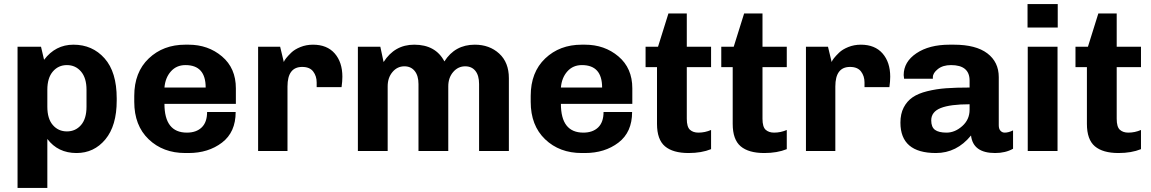

<svg xmlns="http://www.w3.org/2000/svg" viewBox="-20 -740 5640 941"><path d="M340 -521Q433 -521 492.5 -454Q552 -387 552 -258V-247Q552 -124 496.5 -57Q441 10 355 10Q264 10 212 -59V181H66V-511H181L196 -447Q252 -521 340 -521ZM212 -300V-217Q212 -158 239 -127Q266 -96 308 -96Q350 -96 377 -127Q404 -158 404 -217V-300Q404 -358 377 -389.5Q350 -421 308 -421Q266 -421 239 -389.5Q212 -358 212 -300Z M904 -521Q1000 -521 1068 -463.5Q1136 -406 1136 -307V-231H786Q786 -90 896 -90Q942 -90 968.5 -115.5Q995 -141 995 -191H1135Q1135 -92 1068 -41Q1001 10 904 10H888Q779 10 708.5 -57.5Q638 -125 638 -241V-270Q638 -386 709 -453.5Q780 -521 888 -521ZM889 -421Q845 -421 817.5 -390Q790 -359 786 -311H988Q988 -421 889 -421Z M1514 -521Q1583 -521 1620.5 -478Q1658 -435 1658 -364Q1658 -341 1654 -313H1532V-336Q1532 -367 1515 -389.5Q1498 -412 1461 -412Q1389 -412 1389 -316V0H1245V-511H1353L1371 -436Q1373 -443 1382 -454.5Q1391 -466 1407.5 -482Q1424 -498 1452.5 -509.5Q1481 -521 1514 -521Z M2010 -521Q2115 -521 2158 -439Q2210 -521 2307 -521Q2379 -521 2426.5 -477.5Q2474 -434 2474 -357V0H2328V-328Q2328 -370 2310 -392.5Q2292 -415 2260 -415Q2225 -415 2201 -387Q2177 -359 2177 -317V0H2031V-328Q2031 -369 2012.5 -392Q1994 -415 1962 -415Q1927 -415 1903.5 -387Q1880 -359 1880 -317V0H1734V-511H1844L1860 -436Q1914 -521 2010 -521Z M2847 -521Q2943 -521 3011 -463.5Q3079 -406 3079 -307V-231H2729Q2729 -90 2839 -90Q2885 -90 2911.5 -115.5Q2938 -141 2938 -191H3078Q3078 -92 3011 -41Q2944 10 2847 10H2831Q2722 10 2651.5 -57.5Q2581 -125 2581 -241V-270Q2581 -386 2652 -453.5Q2723 -521 2831 -521ZM2832 -421Q2788 -421 2760.5 -390Q2733 -359 2729 -311H2931Q2931 -421 2832 -421Z M3256 -674H3346V-511H3465V-411H3346V-158Q3346 -118 3361.5 -104Q3377 -90 3403 -90Q3435 -90 3465 -103V-9Q3418 10 3355 10Q3278 10 3239 -23Q3200 -56 3200 -133V-411H3144V-511H3205Z M3627 -674H3717V-511H3836V-411H3717V-158Q3717 -118 3732.5 -104Q3748 -90 3774 -90Q3806 -90 3836 -103V-9Q3789 10 3726 10Q3649 10 3610 -23Q3571 -56 3571 -133V-411H3515V-511H3576Z M4199 -521Q4268 -521 4305.5 -478Q4343 -435 4343 -364Q4343 -341 4339 -313H4217V-336Q4217 -367 4200 -389.5Q4183 -412 4146 -412Q4074 -412 4074 -316V0H3930V-511H4038L4056 -436Q4058 -443 4067 -454.5Q4076 -466 4092.5 -482Q4109 -498 4137.5 -509.5Q4166 -521 4199 -521Z M4655 -521Q4763 -521 4819 -478.5Q4875 -436 4875 -362V-126Q4875 -108 4883.5 -99Q4892 -90 4904 -90Q4923 -90 4945 -101V-11Q4908 10 4857 10Q4749 10 4739 -76Q4669 10 4567 10Q4393 10 4393 -139Q4393 -182 4409 -213Q4425 -244 4452.5 -263Q4480 -282 4524.5 -293Q4569 -304 4617 -307.5Q4665 -311 4732 -311V-345Q4732 -421 4641 -421Q4601 -421 4576.5 -401.5Q4552 -382 4552 -362V-354H4411Q4409 -366 4409 -372Q4409 -437 4471.5 -479Q4534 -521 4634 -521ZM4732 -229Q4637 -229 4590.5 -210.5Q4544 -192 4544 -150Q4544 -117 4562.5 -103.5Q4581 -90 4619 -90Q4660 -90 4696 -122Q4732 -154 4732 -202Z M5164 -720V-605H5016V-720ZM5017 -511H5163V0H5017Z M5363 -674H5453V-511H5572V-411H5453V-158Q5453 -118 5468.5 -104Q5484 -90 5510 -90Q5542 -90 5572 -103V-9Q5525 10 5462 10Q5385 10 5346 -23Q5307 -56 5307 -133V-411H5251V-511H5312Z"/></svg>

Font: Chivo
Style: Bold
Weight: 700
Designer: Hector Gatti
Foundry: Omnibus-Type
Version: Version 1.007;PS 001.007;hotconv 1.0.88;makeotf.lib2.5.64775